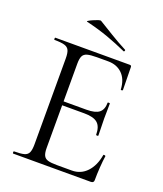

<svg xmlns="http://www.w3.org/2000/svg" viewBox="-144 -879 824 973"><g transform="rotate(20 268.5 -392.5)"><path d="M462 0H43Q41 0 41 -6Q41 -12 43 -12Q80 -12 98 -17Q116 -22 122.5 -37Q129 -52 129 -81V-544Q129 -573 122.5 -587.5Q116 -602 98 -607.5Q80 -613 43 -613Q41 -613 41 -619Q41 -625 43 -625H445Q454 -625 454 -616L456 -493Q456 -490 450.5 -489.5Q445 -489 445 -492Q442 -546 412.5 -575Q383 -604 336 -604H275Q241 -604 223.5 -599Q206 -594 199.5 -580Q193 -566 193 -539V-85Q193 -59 199.5 -45Q206 -31 222.5 -26Q239 -21 272 -21H352Q400 -21 432.5 -55.5Q465 -90 475 -149Q475 -152 481 -151Q487 -150 487 -147Q483 -121 480.5 -84Q478 -47 478 -15Q478 0 462 0ZM406 -233Q406 -277 384.5 -296Q363 -315 313 -315H163V-336H316Q364 -336 384.5 -352.5Q405 -369 405 -406Q405 -408 411 -408Q417 -408 417 -406Q417 -376 416.5 -359.5Q416 -343 416 -325Q416 -302 417 -280Q418 -258 418 -233Q418 -231 412 -231Q406 -231 406 -233ZM391 -679Q340 -702 287.5 -721Q235 -740 168 -756Q162 -757 170 -762Q178 -767 191.5 -773Q205 -779 217 -783Q229 -787 233 -784Q271 -761 310 -737Q349 -713 395 -689Q399 -688 397 -682.5Q395 -677 391 -679Z"/></g></svg>

Font: Cormorant Light
Style: Regular
Weight: 400
Version: Version 4.000